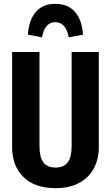

<svg xmlns="http://www.w3.org/2000/svg" viewBox="-20 -962 577 997"><path d="M493 -197Q493 -137 468 -89Q443 -41 392.5 -13Q342 15 269 15Q159 15 101 -43.5Q43 -102 43 -197V-692H185V-203Q185 -146 205 -119Q225 -92 269 -92Q312 -92 332 -119.5Q352 -147 352 -203V-692H493ZM411 -782 337 -768Q322 -847 267 -847Q213 -847 198 -768L125 -782Q130 -858 166 -900Q202 -942 267 -942Q333 -942 369.5 -900Q406 -858 411 -782Z"/></svg>

Font: Fira Sans Compressed SemiBold
Style: Regular
Weight: 600
Width: 1
Designer: bBox Type GmbH & Carrois Corporate GbR & Edenspiekermann AG
Foundry: bBox Type GmbH & Carrois Corporate GbR & Edenspiekermann AG
Version: Version 4.301